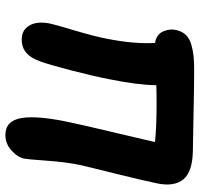

<svg xmlns="http://www.w3.org/2000/svg" viewBox="-34 -690 744 716"><g transform="rotate(90 338.0 -332.0)"><path d="M127 -41Q91.8 -41 75 -69.8Q58.1 -98.6 67.9 -147Q71.3 -163.6 93.3 -237.3Q115.2 -311 124 -356Q145 -461.9 140.1 -538.1Q108.4 -543.5 97.4 -567.9Q86.4 -592.3 91.8 -616.2Q96.2 -638.2 109.6 -652.3Q123 -666.5 145.3 -673.1Q167.5 -679.7 189.5 -681.9Q211.4 -684.1 243.2 -684.1Q298.8 -684.1 411.6 -681.6Q524.4 -679.2 543.9 -679.2Q620.1 -677.7 648.4 -644.3Q676.8 -610.8 664.1 -546.9Q652.8 -492.2 626.7 -387.5Q600.6 -282.7 595.2 -257.8Q584.5 -206.5 579.3 -135.3Q574.2 -64 571.8 -51.8Q566.9 -25.9 541.3 -2.9Q515.6 20 483.9 20Q429.7 20 419.9 -41.7Q410.2 -103.5 438 -229Q445.3 -265.1 471.9 -376.5Q498.5 -487.8 509.8 -538.1Q452.6 -543.9 369.1 -543.9Q321.8 -543.9 297.9 -543Q296.4 -470.2 275.9 -370.1Q265.1 -313 242.7 -226.3Q220.2 -139.6 209 -109.9Q196.8 -75.2 177 -58.1Q157.2 -41 127 -41Z"/></g></svg>

Font: Shantell Sans Irregular
Style: Bold Italic
Weight: 700
Italic angle: -11.31°
Designer: Stephen Nixon, Anya Danilova, Shantell Martin
Foundry: Arrow Type
Version: Version 1.006;[9816181b4]